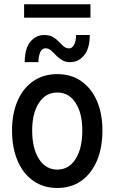

<svg xmlns="http://www.w3.org/2000/svg" viewBox="-20 -891 547 918"><path d="M253.9 7.8Q188 7.8 139.4 -26.1Q90.8 -60.1 64.2 -122.1Q37.6 -184.1 37.6 -267.1Q37.6 -348.6 64.2 -409.4Q90.8 -470.2 139.4 -503.4Q188 -536.6 253.9 -536.6Q319.8 -536.6 368.2 -503.2Q416.5 -469.7 443.1 -409.2Q469.7 -348.6 469.7 -267.1Q469.7 -183.6 443.1 -121.8Q416.5 -60.1 368.2 -26.1Q319.8 7.8 253.9 7.8ZM253.9 -80.1Q309.1 -80.1 341.3 -130.6Q373.5 -181.2 373.5 -267.1Q373.5 -350.1 341.3 -399.4Q309.1 -448.7 253.9 -448.7Q198.7 -448.7 166.3 -399.4Q133.8 -350.1 133.8 -267.1Q133.8 -181.6 166.3 -130.9Q198.7 -80.1 253.9 -80.1ZM98.1 -593.8Q98.6 -660.2 125.5 -691.9Q152.3 -723.6 191.4 -723.6Q216.8 -723.6 233.2 -714.1Q249.5 -704.6 261.5 -691.7Q273.4 -678.7 284.7 -669.2Q295.9 -659.7 309.6 -659.7Q325.7 -659.7 334.7 -678Q343.8 -696.3 343.8 -723.6H409.2Q409.2 -659.2 382.1 -626.5Q355 -593.8 315.9 -593.8Q292.5 -593.8 276.1 -603.8Q259.8 -613.8 247.3 -627Q234.9 -640.1 223.6 -650.1Q212.4 -660.2 197.8 -660.2Q181.2 -660.2 172.6 -641.8Q164.1 -623.5 163.6 -593.8ZM95.2 -806.6V-870.6H412.6V-806.6Z"/></svg>

Font: Reddit Sans Condensed Medium
Style: Regular
Weight: 500
Designer: Stephen Hutchings
Foundry: Reddit
Version: Version 1.014